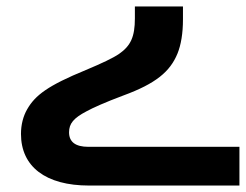

<svg xmlns="http://www.w3.org/2000/svg" viewBox="-20 -335 762 595"><path d="M256 240H722V120H254C214 120 194 105 194 75C194 48 208 31 248 10C268 -1 306 -18 362 -39C463 -76 507 -113 530 -169C541 -196 547 -232 547 -275V-315H398V-278C398 -221 385 -193 349 -168C330 -155 296 -139 246 -118C129 -70 89 -40 64 4C52 25 45 51 45 80C45 181 121 240 256 240Z"/></svg>

Font: Noto Kufi Arabic
Style: Bold
Weight: 700
Designer: Monotype Design Team, David Williams, Khaled Hosny
Foundry: Google LLC
Version: Version 2.109